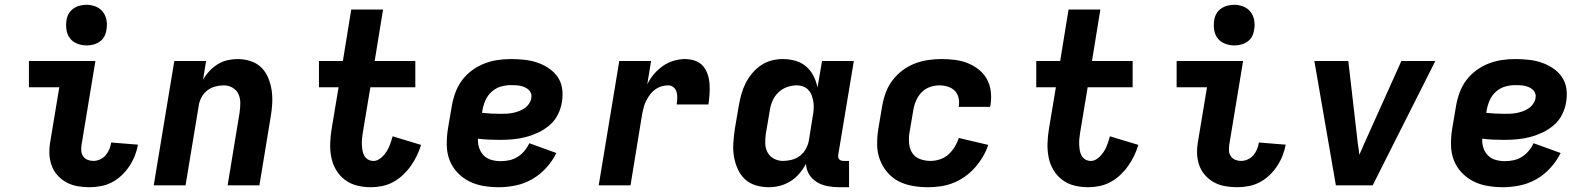

<svg xmlns="http://www.w3.org/2000/svg" viewBox="-20 -775 6640 803"><path d="M354 8Q328 8 303 3.5Q278 -1 256.5 -13Q235 -25 219 -43.5Q203 -62 195 -85.5Q187 -109 186.5 -135Q186 -161 191 -187L228 -410H101V-520H379L321 -169Q319 -156 320 -143.5Q321 -131 328 -121Q335 -111 346.5 -106.5Q358 -102 371 -102Q385 -102 399 -108.5Q413 -115 422.5 -126.5Q432 -138 437.5 -151.5Q443 -165 445 -179L557 -170Q553 -147 544 -124Q535 -101 521 -80Q507 -59 488.5 -41.5Q470 -24 448 -12.5Q426 -1 401.5 3.5Q377 8 354 8ZM342 -585Q322 -585 303 -592.5Q284 -600 272.5 -615Q261 -630 258 -650Q255 -670 258 -690Q260 -705 267.5 -718Q275 -731 287.5 -739.5Q300 -748 314 -751.5Q328 -755 342 -755Q362 -755 380.5 -747.5Q399 -740 410.5 -725Q422 -710 425.5 -690Q429 -670 425 -650Q423 -635 416 -622Q409 -609 396.5 -600.5Q384 -592 370 -588.5Q356 -585 342 -585Z M623 0 709 -520H842L829 -441Q840 -461 855.5 -477.5Q871 -494 890 -506Q909 -518 930.5 -523Q952 -528 973 -528Q1002 -528 1028 -519.5Q1054 -511 1072.5 -493Q1091 -475 1101.5 -450Q1112 -425 1116 -398Q1120 -371 1118.5 -342.5Q1117 -314 1112 -286L1065 0H932L982 -304Q985 -324 985 -344Q985 -364 977.5 -381Q970 -398 953 -408Q936 -418 916 -418Q898 -418 879.5 -413Q861 -408 846 -396Q831 -384 822 -366.5Q813 -349 811 -332L756 0Z M1532 8Q1501 8 1473 1Q1445 -6 1422.5 -23Q1400 -40 1385.5 -64.5Q1371 -89 1365.5 -117.5Q1360 -146 1361 -176Q1362 -206 1367 -236L1396 -410H1314V-520H1414L1449 -735H1582L1547 -520H1717V-410H1529L1497 -218Q1495 -206 1494 -194Q1493 -182 1493.5 -170Q1494 -158 1496 -146Q1498 -134 1503.5 -124Q1509 -114 1519 -108Q1529 -102 1542 -102Q1553 -102 1563 -107.5Q1573 -113 1581.5 -122Q1590 -131 1596.5 -141Q1603 -151 1607.5 -161.5Q1612 -172 1615.5 -183Q1619 -194 1622 -205L1741 -169Q1734 -146 1723.5 -124Q1713 -102 1698.5 -81.5Q1684 -61 1665.5 -43.5Q1647 -26 1625 -14Q1603 -2 1579 3Q1555 8 1532 8Z M2066 8Q2033 8 2001 2.5Q1969 -3 1941.5 -17Q1914 -31 1892.5 -54Q1871 -77 1860 -106Q1849 -135 1848.5 -168Q1848 -201 1853 -234L1870 -334Q1875 -362 1885 -389Q1895 -416 1912.5 -439.5Q1930 -463 1954.5 -481Q1979 -499 2006.5 -509.5Q2034 -520 2061.5 -524Q2089 -528 2117 -528Q2145 -528 2173 -525Q2201 -522 2226.5 -513.5Q2252 -505 2274.5 -490Q2297 -475 2312 -453.5Q2327 -432 2331 -404.5Q2335 -377 2330 -348Q2326 -322 2313.5 -296.5Q2301 -271 2279 -252Q2257 -233 2231.5 -221Q2206 -209 2179.5 -202Q2153 -195 2126 -192.5Q2099 -190 2073 -190Q2049 -190 2025.5 -191Q2002 -192 1979 -195Q1978 -175 1984 -156.5Q1990 -138 2003.5 -124.5Q2017 -111 2036 -106Q2055 -101 2075 -101Q2093 -101 2111 -105Q2129 -109 2145 -119Q2161 -129 2173.5 -144Q2186 -159 2194 -176L2307 -135Q2290 -101 2264 -72.5Q2238 -44 2205.5 -25.5Q2173 -7 2137 0.5Q2101 8 2066 8ZM2073 -299Q2085 -299 2097.5 -299.5Q2110 -300 2123 -302.5Q2136 -305 2148.5 -309.5Q2161 -314 2172.5 -321.5Q2184 -329 2192 -340.5Q2200 -352 2202 -364Q2204 -375 2201 -384Q2198 -393 2191 -399.5Q2184 -406 2175 -410Q2166 -414 2156.5 -416Q2147 -418 2137 -418.5Q2127 -419 2117 -419Q2096 -419 2075 -413Q2054 -407 2037 -392Q2020 -377 2011 -357Q2002 -337 1998 -316L1996 -303Q2016 -301 2034.5 -300Q2053 -299 2073 -299Z M2484 0 2570 -520H2703L2687 -422Q2698 -445 2715 -465Q2732 -485 2753 -499.5Q2774 -514 2798 -521Q2822 -528 2845 -528Q2867 -528 2887 -521Q2907 -514 2920 -499Q2933 -484 2939.5 -464.5Q2946 -445 2947.5 -424Q2949 -403 2947.5 -381.5Q2946 -360 2943 -338H2810Q2812 -351 2812.5 -364Q2813 -377 2810 -389Q2807 -401 2797.5 -409.5Q2788 -418 2775 -418Q2761 -418 2747 -414Q2733 -410 2720.5 -401Q2708 -392 2699 -380Q2690 -368 2683 -354.5Q2676 -341 2672.5 -327.5Q2669 -314 2666 -300L2617 0Z M3196 8Q3167 8 3140.5 0Q3114 -8 3095 -26Q3076 -44 3065 -69Q3054 -94 3049.5 -121Q3045 -148 3047 -176.5Q3049 -205 3053 -234L3070 -334Q3074 -357 3080.5 -380.5Q3087 -404 3098 -426Q3109 -448 3125 -467.5Q3141 -487 3162 -501.5Q3183 -516 3207 -522Q3231 -528 3254 -528Q3282 -528 3307.5 -520.5Q3333 -513 3352 -496.5Q3371 -480 3382.5 -457Q3394 -434 3399 -409L3418 -520H3551L3486 -129Q3485 -123 3485.5 -118Q3486 -113 3489.5 -109Q3493 -105 3498 -103.5Q3503 -102 3509 -102H3531V8H3490Q3465 8 3441 3.5Q3417 -1 3397 -13Q3377 -25 3364.5 -45Q3352 -65 3351 -90Q3339 -68 3323 -49Q3307 -30 3286 -17Q3265 -4 3242 2Q3219 8 3196 8ZM3254 -102Q3272 -102 3290.5 -106.5Q3309 -111 3325 -123Q3341 -135 3350.5 -152.5Q3360 -170 3363 -188L3379 -288Q3382 -303 3383 -318Q3384 -333 3382 -347Q3380 -361 3375.5 -374Q3371 -387 3362 -397.5Q3353 -408 3340 -413Q3327 -418 3312 -418Q3292 -418 3272 -411Q3252 -404 3236.5 -389.5Q3221 -375 3212 -355.5Q3203 -336 3200 -316L3183 -216Q3180 -196 3180.5 -175.5Q3181 -155 3190 -138Q3199 -121 3216.5 -111.5Q3234 -102 3254 -102Z M3862 8Q3829 8 3797 2.5Q3765 -3 3738 -17Q3711 -31 3691 -54.5Q3671 -78 3660 -107Q3649 -136 3648.5 -168.5Q3648 -201 3653 -234L3670 -334Q3675 -362 3685 -389Q3695 -416 3713 -439.5Q3731 -463 3755 -481Q3779 -499 3806.5 -509.5Q3834 -520 3862 -524Q3890 -528 3917 -528Q3946 -528 3974 -524.5Q4002 -521 4027 -511Q4052 -501 4073 -484.5Q4094 -468 4107 -445Q4120 -422 4123.5 -394Q4127 -366 4123 -338L4121 -328H3989L3990 -332Q3993 -350 3988.5 -367.5Q3984 -385 3972 -396.5Q3960 -408 3943 -413Q3926 -418 3908 -418Q3889 -418 3869 -411Q3849 -404 3834.5 -389Q3820 -374 3811.5 -354.5Q3803 -335 3800 -316L3783 -216Q3780 -194 3782.5 -172Q3785 -150 3796.5 -133.5Q3808 -117 3828.5 -109.5Q3849 -102 3872 -102Q3891 -102 3911 -108.5Q3931 -115 3946.5 -129Q3962 -143 3973 -161Q3984 -179 3990 -198L4113 -169Q4105 -144 4090.5 -119.5Q4076 -95 4057.5 -74Q4039 -53 4015.5 -36.5Q3992 -20 3967 -10Q3942 0 3915 4Q3888 8 3862 8Z M4532 8Q4501 8 4473 1Q4445 -6 4422.5 -23Q4400 -40 4385.5 -64.5Q4371 -89 4365.5 -117.5Q4360 -146 4361 -176Q4362 -206 4367 -236L4396 -410H4314V-520H4414L4449 -735H4582L4547 -520H4717V-410H4529L4497 -218Q4495 -206 4494 -194Q4493 -182 4493.5 -170Q4494 -158 4496 -146Q4498 -134 4503.5 -124Q4509 -114 4519 -108Q4529 -102 4542 -102Q4553 -102 4563 -107.5Q4573 -113 4581.5 -122Q4590 -131 4596.5 -141Q4603 -151 4607.5 -161.5Q4612 -172 4615.5 -183Q4619 -194 4622 -205L4741 -169Q4734 -146 4723.5 -124Q4713 -102 4698.5 -81.5Q4684 -61 4665.5 -43.5Q4647 -26 4625 -14Q4603 -2 4579 3Q4555 8 4532 8Z M5154 8Q5128 8 5103 3.5Q5078 -1 5056.5 -13Q5035 -25 5019 -43.5Q5003 -62 4995 -85.5Q4987 -109 4986.5 -135Q4986 -161 4991 -187L5028 -410H4901V-520H5179L5121 -169Q5119 -156 5120 -143.5Q5121 -131 5128 -121Q5135 -111 5146.5 -106.5Q5158 -102 5171 -102Q5185 -102 5199 -108.5Q5213 -115 5222.5 -126.5Q5232 -138 5237.5 -151.5Q5243 -165 5245 -179L5357 -170Q5353 -147 5344 -124Q5335 -101 5321 -80Q5307 -59 5288.5 -41.5Q5270 -24 5248 -12.5Q5226 -1 5201.5 3.5Q5177 8 5154 8ZM5142 -585Q5122 -585 5103 -592.5Q5084 -600 5072.5 -615Q5061 -630 5058 -650Q5055 -670 5058 -690Q5060 -705 5067.5 -718Q5075 -731 5087.5 -739.5Q5100 -748 5114 -751.5Q5128 -755 5142 -755Q5162 -755 5180.5 -747.5Q5199 -740 5210.5 -725Q5222 -710 5225.5 -690Q5229 -670 5225 -650Q5223 -635 5216 -622Q5209 -609 5196.5 -600.5Q5184 -592 5170 -588.5Q5156 -585 5142 -585Z M5567 0 5477 -520H5619L5659 -173Q5661 -162 5662.5 -150.5Q5664 -139 5665 -128Q5670 -139 5675.5 -150.5Q5681 -162 5685 -173L5841 -520H5983L5721 0Z M6266 8Q6233 8 6201 2.5Q6169 -3 6141.5 -17Q6114 -31 6092.5 -54Q6071 -77 6060 -106Q6049 -135 6048.5 -168Q6048 -201 6053 -234L6070 -334Q6075 -362 6085 -389Q6095 -416 6112.5 -439.5Q6130 -463 6154.5 -481Q6179 -499 6206.5 -509.5Q6234 -520 6261.5 -524Q6289 -528 6317 -528Q6345 -528 6373 -525Q6401 -522 6426.5 -513.5Q6452 -505 6474.5 -490Q6497 -475 6512 -453.5Q6527 -432 6531 -404.5Q6535 -377 6530 -348Q6526 -322 6513.5 -296.5Q6501 -271 6479 -252Q6457 -233 6431.5 -221Q6406 -209 6379.5 -202Q6353 -195 6326 -192.5Q6299 -190 6273 -190Q6249 -190 6225.5 -191Q6202 -192 6179 -195Q6178 -175 6184 -156.5Q6190 -138 6203.5 -124.5Q6217 -111 6236 -106Q6255 -101 6275 -101Q6293 -101 6311 -105Q6329 -109 6345 -119Q6361 -129 6373.5 -144Q6386 -159 6394 -176L6507 -135Q6490 -101 6464 -72.5Q6438 -44 6405.5 -25.5Q6373 -7 6337 0.5Q6301 8 6266 8ZM6273 -299Q6285 -299 6297.5 -299.5Q6310 -300 6323 -302.5Q6336 -305 6348.5 -309.5Q6361 -314 6372.5 -321.5Q6384 -329 6392 -340.5Q6400 -352 6402 -364Q6404 -375 6401 -384Q6398 -393 6391 -399.5Q6384 -406 6375 -410Q6366 -414 6356.5 -416Q6347 -418 6337 -418.5Q6327 -419 6317 -419Q6296 -419 6275 -413Q6254 -407 6237 -392Q6220 -377 6211 -357Q6202 -337 6198 -316L6196 -303Q6216 -301 6234.5 -300Q6253 -299 6273 -299Z"/></svg>

Font: Iosevka Extrabold Extended
Style: Italic
Weight: 800
Width: 7
Italic angle: -9°
Monospace: yes
Designer: Belleve Invis
Foundry: Belleve Invis
Version: Version 32.5.0; ttfautohint (v1.8.4)